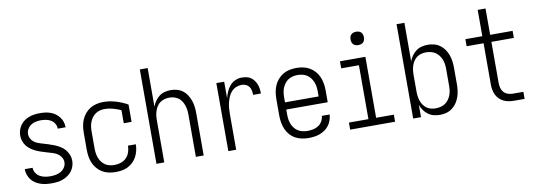

<svg xmlns="http://www.w3.org/2000/svg" viewBox="-57 -1100 4115 1473"><g transform="rotate(-10 2000.0 -363.5)"><path d="M249 8Q227 8 205.5 5.5Q184 3 163 -4Q142 -11 123.5 -23Q105 -35 92 -52Q79 -69 71.5 -90Q64 -111 64 -133Q64 -133 64 -133.5Q64 -134 64 -135H125Q125 -135 125 -134.5Q125 -134 125 -134Q125 -113 137 -94.5Q149 -76 167 -65.5Q185 -55 206.5 -51Q228 -47 249 -47Q270 -47 291.5 -51Q313 -55 331.5 -66Q350 -77 361.5 -95.5Q373 -114 373 -136Q373 -157 360.5 -175.5Q348 -194 329.5 -205Q311 -216 290.5 -221.5Q270 -227 249.5 -233.5Q229 -240 208.5 -246.5Q188 -253 168.5 -262.5Q149 -272 131.5 -284.5Q114 -297 101 -314Q88 -331 81 -352Q74 -373 74 -394Q74 -415 80.5 -436Q87 -457 99.5 -474.5Q112 -492 129.5 -504.5Q147 -517 167 -524.5Q187 -532 208.5 -535Q230 -538 251 -538Q272 -538 293 -535.5Q314 -533 334 -526Q354 -519 371.5 -506.5Q389 -494 402 -477Q415 -460 421.5 -440Q428 -420 428 -399Q428 -398 428 -397.5Q428 -397 428 -397H367Q367 -397 367 -397Q367 -397 367 -398Q367 -418 356.5 -436Q346 -454 329 -464.5Q312 -475 291.5 -479Q271 -483 251 -483Q231 -483 210.5 -479Q190 -475 173 -463.5Q156 -452 145.5 -433.5Q135 -415 135 -394Q135 -377 143.5 -361Q152 -345 165.5 -334Q179 -323 196 -316.5Q213 -310 230 -305H231Q254 -298 277 -291Q300 -284 322 -275Q344 -266 364.5 -253.5Q385 -241 400.5 -223Q416 -205 425 -182.5Q434 -160 434 -136Q434 -114 427 -93Q420 -72 406.5 -54.5Q393 -37 374.5 -24.5Q356 -12 335.5 -4.5Q315 3 293 5.5Q271 8 249 8Z M747 8Q721 8 694.5 2.5Q668 -3 645 -16.5Q622 -30 604.5 -50.5Q587 -71 576.5 -95.5Q566 -120 562 -146.5Q558 -173 558 -200V-330Q558 -357 562 -383Q566 -409 576.5 -433.5Q587 -458 604.5 -478.5Q622 -499 644.5 -512.5Q667 -526 693.5 -532Q720 -538 746 -538Q795 -538 843 -523.5Q891 -509 934 -485V-350H873V-452Q843 -465 811.5 -474Q780 -483 748 -483Q729 -483 710.5 -478.5Q692 -474 676.5 -463.5Q661 -453 649.5 -437.5Q638 -422 631 -404.5Q624 -387 621.5 -368Q619 -349 619 -330V-200Q619 -181 621.5 -162.5Q624 -144 630.5 -126Q637 -108 648.5 -92.5Q660 -77 675.5 -66.5Q691 -56 709.5 -51.5Q728 -47 747 -47Q773 -47 797.5 -55Q822 -63 840 -81Q858 -99 866.5 -124Q875 -149 875 -174Q875 -174 875 -174.5Q875 -175 875 -175H936Q936 -175 936 -174.5Q936 -174 936 -174Q936 -149 930 -124.5Q924 -100 912.5 -78.5Q901 -57 883 -39.5Q865 -22 843 -11Q821 0 796.5 4Q772 8 747 8Z M1066 0V-735H1127V-434Q1135 -457 1149 -477Q1163 -497 1182 -511.5Q1201 -526 1225 -532Q1249 -538 1273 -538Q1297 -538 1321.5 -531Q1346 -524 1365.5 -509Q1385 -494 1398.5 -472.5Q1412 -451 1420 -427.5Q1428 -404 1431 -379.5Q1434 -355 1434 -330V0H1373V-330Q1373 -349 1370.5 -367Q1368 -385 1362 -402.5Q1356 -420 1345.5 -436Q1335 -452 1320 -462.5Q1305 -473 1287 -478Q1269 -483 1250 -483Q1231 -483 1213 -478Q1195 -473 1180 -462.5Q1165 -452 1154.5 -436Q1144 -420 1138 -402.5Q1132 -385 1129.5 -367Q1127 -349 1127 -330V0Z M1626 0V-530H1687V-401Q1693 -426 1703.5 -450.5Q1714 -475 1731 -495Q1748 -515 1772.5 -526.5Q1797 -538 1823 -538Q1842 -538 1860 -534.5Q1878 -531 1893.5 -521Q1909 -511 1920 -496Q1931 -481 1937.5 -464Q1944 -447 1946.5 -429Q1949 -411 1949 -392H1888Q1888 -409 1885 -425.5Q1882 -442 1872.5 -455.5Q1863 -469 1847.5 -476Q1832 -483 1816 -483Q1793 -483 1772 -474.5Q1751 -466 1735.5 -449.5Q1720 -433 1711 -412Q1702 -391 1696.5 -369.5Q1691 -348 1689 -325.5Q1687 -303 1687 -281V0Z M2251 8Q2224 8 2197.5 2.5Q2171 -3 2147.5 -16Q2124 -29 2106 -49.5Q2088 -70 2077.5 -95Q2067 -120 2062.5 -146.5Q2058 -173 2058 -200V-330Q2058 -357 2062.5 -383.5Q2067 -410 2077.5 -434.5Q2088 -459 2106 -479.5Q2124 -500 2147 -513.5Q2170 -527 2196.5 -532.5Q2223 -538 2250 -538Q2277 -538 2303.5 -532.5Q2330 -527 2353 -513.5Q2376 -500 2394 -479.5Q2412 -459 2422.5 -434.5Q2433 -410 2437.5 -383.5Q2442 -357 2442 -330V-237H2119V-200Q2119 -181 2121.5 -162Q2124 -143 2131 -125Q2138 -107 2150 -91.5Q2162 -76 2178 -66Q2194 -56 2213 -51.5Q2232 -47 2251 -47Q2273 -47 2295.5 -51.5Q2318 -56 2336.5 -68Q2355 -80 2366.5 -100Q2378 -120 2379 -142H2440Q2439 -120 2431.5 -98Q2424 -76 2410.5 -58Q2397 -40 2378.5 -27Q2360 -14 2339 -6Q2318 2 2296 5Q2274 8 2251 8ZM2381 -293V-330Q2381 -349 2378.5 -368Q2376 -387 2369 -404.5Q2362 -422 2350.5 -437.5Q2339 -453 2323 -463.5Q2307 -474 2288 -478.5Q2269 -483 2250 -483Q2231 -483 2212 -478.5Q2193 -474 2177 -463.5Q2161 -453 2149.5 -437.5Q2138 -422 2131 -404.5Q2124 -387 2121.5 -368Q2119 -349 2119 -330V-293Z M2575 0V-55H2727V-475H2589V-530H2787V-55H2925V0ZM2750 -628Q2739 -628 2729 -631Q2719 -634 2711.5 -641.5Q2704 -649 2701 -659Q2698 -669 2698 -680Q2698 -691 2701 -701Q2704 -711 2711.5 -718.5Q2719 -726 2729 -729Q2739 -732 2750 -732Q2761 -732 2771 -729Q2781 -726 2788.5 -718.5Q2796 -711 2799 -701Q2802 -691 2802 -680Q2802 -669 2799 -659Q2796 -649 2788.5 -641.5Q2781 -634 2771 -631Q2761 -628 2750 -628Z M3273 8Q3249 8 3225.5 2Q3202 -4 3182.5 -18.5Q3163 -33 3149 -53Q3135 -73 3127 -96V0H3066V-735H3127V-434Q3135 -457 3149 -477Q3163 -497 3182.5 -511.5Q3202 -526 3225.5 -532Q3249 -538 3273 -538Q3299 -538 3323.5 -531.5Q3348 -525 3368.5 -510Q3389 -495 3403.5 -474Q3418 -453 3426.5 -429.5Q3435 -406 3438.5 -380.5Q3442 -355 3442 -330V-200Q3442 -175 3438.5 -149.5Q3435 -124 3426.5 -100.5Q3418 -77 3403.5 -56Q3389 -35 3368.5 -20Q3348 -5 3323.5 1.5Q3299 8 3273 8ZM3251 -47Q3270 -47 3288.5 -51.5Q3307 -56 3323 -66.5Q3339 -77 3350.5 -92.5Q3362 -108 3369 -125.5Q3376 -143 3378.5 -162Q3381 -181 3381 -200V-330Q3381 -349 3378.5 -368Q3376 -387 3369 -404.5Q3362 -422 3350.5 -437.5Q3339 -453 3323 -463.5Q3307 -474 3288.5 -478.5Q3270 -483 3251 -483Q3232 -483 3214 -478.5Q3196 -474 3180.5 -463Q3165 -452 3154.5 -436.5Q3144 -421 3138 -403.5Q3132 -386 3129.5 -367.5Q3127 -349 3127 -330V-200Q3127 -181 3129.5 -162.5Q3132 -144 3138 -126.5Q3144 -109 3154.5 -93.5Q3165 -78 3180.5 -67Q3196 -56 3214 -51.5Q3232 -47 3251 -47Z M3853 0Q3832 0 3811 -3.5Q3790 -7 3771.5 -16Q3753 -25 3738 -40Q3723 -55 3714 -74Q3705 -93 3701.5 -113.5Q3698 -134 3698 -155V-475H3566V-530H3698V-735H3759V-530H3934V-475H3759V-155Q3759 -135 3764 -116Q3769 -97 3782 -82.5Q3795 -68 3814 -61.5Q3833 -55 3853 -55H3934V0Z"/></g></svg>

Font: iosevka_custom_sans_ss08 Light
Style: Regular
Weight: 300
Designer: Belleve Invis
Foundry: Belleve Invis
Version: Version 10.3.0; ttfautohint (v1.8.3)